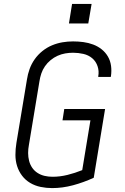

<svg xmlns="http://www.w3.org/2000/svg" viewBox="-20 -955 640 983"><path d="M247 8Q217 8 188 2Q159 -4 134.5 -18.5Q110 -33 93 -55.5Q76 -78 67.5 -105Q59 -132 59 -162Q59 -192 64 -223L118 -548Q122 -575 131.5 -601.5Q141 -628 157.5 -651.5Q174 -675 197 -693.5Q220 -712 246.5 -723Q273 -734 300 -738.5Q327 -743 354 -743Q381 -743 407 -739.5Q433 -736 457 -727Q481 -718 500.5 -702.5Q520 -687 532.5 -665.5Q545 -644 548.5 -618Q552 -592 548 -565Q548 -564 547.5 -563Q547 -562 547 -561H483Q483 -561 483 -562Q483 -563 483 -564Q488 -591 479.5 -616Q471 -641 452 -657Q433 -673 407 -679Q381 -685 354 -685Q334 -685 314 -681.5Q294 -678 275 -669.5Q256 -661 239 -647Q222 -633 210 -615.5Q198 -598 191.5 -578.5Q185 -559 182 -539L128 -213Q124 -192 124 -171.5Q124 -151 129 -131.5Q134 -112 145 -96Q156 -80 172.5 -69.5Q189 -59 208.5 -54.5Q228 -50 249 -50Q287 -50 325.5 -59.5Q364 -69 401 -84L443 -339H300L309 -397H518L460 -45Q408 -21 354 -6.5Q300 8 247 8ZM432 -835H333L349 -935H449Z"/></svg>

Font: Iosevka SS04 Lt Ex Obl
Style: Regular
Weight: 300
Width: 7
Italic angle: -9°
Monospace: yes
Designer: Belleve Invis
Foundry: Belleve Invis
Version: Version 19.0.0; ttfautohint (v1.8.4)